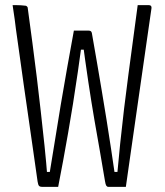

<svg xmlns="http://www.w3.org/2000/svg" viewBox="-20 -720 640 746"><path d="M29 -700Q37 -700 45 -700Q53 -700 61 -699.5Q69 -699 77 -698Q81 -698 83 -696.5Q85 -695 86.5 -693Q88 -691 88 -687Q97 -620 106 -553Q115 -486 123 -419.5Q131 -353 138.5 -286.5Q146 -220 153 -153.5Q160 -87 165 -20L154 -52H188L169 -24Q181 -96 192.5 -168Q204 -240 216 -312.5Q228 -385 241 -457Q254 -529 267 -601H325Q329 -601 332.5 -599Q336 -597 337 -591Q347 -535 356.5 -479Q366 -423 375.5 -367Q385 -311 394 -254.5Q403 -198 411.5 -142Q420 -86 428 -30L412 -52H450L434 -28Q440 -95 447 -162.5Q454 -230 462 -297Q470 -364 479 -431Q488 -498 497 -565.5Q506 -633 515 -700Q523 -700 530 -700Q537 -700 544 -700Q551 -700 558 -700Q563 -700 565.5 -698Q568 -696 568.5 -692.5Q569 -689 568 -684Q560 -627 551.5 -569.5Q543 -512 535 -454.5Q527 -397 518.5 -339.5Q510 -282 502 -224.5Q494 -167 485.5 -109.5Q477 -52 469 6Q461 6 452.5 6Q444 6 435.5 6Q427 6 418.5 6Q410 6 401 6Q396 6 393 1.5Q390 -3 388 -16Q379 -72 368.5 -130.5Q358 -189 346.5 -256Q335 -323 323 -403Q311 -483 298 -582L331 -527H269L302 -581Q292 -507 282.5 -441Q273 -375 263.5 -316Q254 -257 244.5 -202.5Q235 -148 225.5 -96.5Q216 -45 206 6Q195 6 184.5 6Q174 6 164 6Q154 6 144 6Q135 6 131.5 2Q128 -2 126 -15Q117 -78 108 -141.5Q99 -205 90 -267Q81 -329 72.5 -388.5Q64 -448 56.5 -503Q49 -558 42 -606Q41 -617 37 -645.5Q33 -674 29 -700Z"/></svg>

Font: Recursive Monospace Light
Style: Regular
Weight: 300
Version: Version 1.047